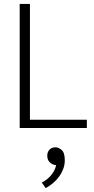

<svg xmlns="http://www.w3.org/2000/svg" viewBox="-20 -650 476 975"><path d="M80 -630H132V-42H421V0H80ZM260 188Q243 185 231.5 173Q220 161 220 140Q220 122 231.5 110Q243 98 261 98Q277 98 293 111.5Q309 125 309 164Q309 187 301 208Q293 229 279.5 247.5Q266 266 248.5 280.5Q231 295 212 305L192 277Q222 262 241 238Q260 214 265 189Z"/></svg>

Font: Mukta Vaani ExtraLight
Style: Regular
Weight: 275
Designer: Noopur Datye, Girish Dalvi, Yashodeep Gholap, Pallavi Karambelkar
Foundry: Ek Type
Version: Version 2.538;PS 1.000;hotconv 16.6.51;makeotf.lib2.5.65220;